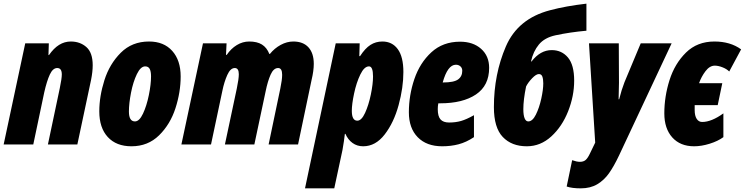

<svg xmlns="http://www.w3.org/2000/svg" viewBox="-33 -790 4073 1050"><path d="M105 -553H234L232 -489H235Q286 -563 354 -563Q405 -563 439.5 -532.5Q474 -502 474 -433Q474 -398 465 -353L390 0H229L294 -308Q305 -361 305 -383Q305 -418 280 -418Q256 -418 239.5 -382.5Q223 -347 209 -285L149 0H-13Z M510 -181Q510 -263 538 -351.5Q566 -440 627.5 -501.5Q689 -563 782 -563Q863 -563 909 -511.5Q955 -460 955 -372Q955 -286 926.5 -198Q898 -110 837 -50Q776 10 686 10Q603 10 556.5 -40.5Q510 -91 510 -181ZM793 -372Q793 -400 785.5 -413.5Q778 -427 761 -427Q736 -427 715.5 -384.5Q695 -342 683.5 -283Q672 -224 672 -180Q672 -126 705 -126Q729 -126 749 -168.5Q769 -211 781 -270Q793 -329 793 -372Z M1077 -553H1206L1203 -490H1207Q1230 -524 1262 -543.5Q1294 -563 1330 -563Q1373 -563 1399.5 -546.5Q1426 -530 1440 -495H1443Q1468 -526 1502 -544.5Q1536 -563 1571 -563Q1625 -563 1654 -531Q1683 -499 1683 -441Q1683 -403 1671 -353L1597 0H1436L1500 -306Q1510 -354 1510 -381Q1510 -418 1488 -418Q1463 -418 1447 -382Q1431 -346 1420 -292L1358 0H1197L1262 -306Q1273 -359 1273 -384Q1273 -418 1251 -418Q1227 -418 1210 -380Q1193 -342 1183 -293L1121 0H959Z M1803 -553H1934L1932 -483H1936Q1964 -526 1993 -544.5Q2022 -563 2058 -563Q2112 -563 2142.5 -521Q2173 -479 2173 -396Q2173 -311 2147 -215.5Q2121 -120 2071 -55Q2021 10 1953 10Q1920 10 1895 -8Q1870 -26 1856 -58H1853Q1849 -21 1840 30L1795 240H1635ZM2007 -372Q2007 -427 1985 -427Q1959 -427 1937.5 -382.5Q1916 -338 1903.5 -279Q1891 -220 1891 -184Q1891 -130 1921 -130Q1944 -130 1963.5 -172.5Q1983 -215 1995 -273Q2007 -331 2007 -372Z M2203 -176Q2203 -269 2233 -357.5Q2263 -446 2326 -504Q2389 -562 2483 -562Q2554 -562 2598 -523Q2642 -484 2642 -419Q2642 -322 2570 -273.5Q2498 -225 2374 -225H2364Q2361 -209 2361 -193Q2361 -154 2376 -137Q2391 -120 2423 -120Q2459 -120 2488.5 -128.5Q2518 -137 2559 -160V-40Q2517 -12 2475 -1Q2433 10 2385 10Q2300 10 2251.5 -39.5Q2203 -89 2203 -176ZM2390 -339Q2449 -339 2472 -355.5Q2495 -372 2495 -403Q2495 -418 2485 -427Q2475 -436 2460 -436Q2415 -436 2388 -339Z M2668 -204Q2668 -384 2733.5 -536Q2799 -688 2975 -734Q3061 -757 3174 -770V-622Q3084 -614 3005 -597Q2945 -584 2914 -546.5Q2883 -509 2871 -454H2874Q2922 -516 2984 -516Q3039 -516 3073 -475.5Q3107 -435 3107 -349Q3107 -265 3074 -181.5Q3041 -98 2982 -44Q2923 10 2848 10Q2765 10 2716.5 -41Q2668 -92 2668 -204ZM2938 -334Q2938 -357 2933 -371Q2928 -385 2914 -385Q2899 -385 2877 -362Q2855 -339 2844 -317Q2829 -244 2829 -193Q2829 -160 2836 -143Q2843 -126 2856 -126Q2879 -126 2897.5 -163Q2916 -200 2927 -250Q2938 -300 2938 -334Z M3066 230 3096 86Q3121 95 3138 95Q3158 95 3169.5 85Q3181 75 3192 52L3222 -10L3188 -553H3351L3352 -337Q3352 -305 3350 -247H3353Q3366 -299 3382 -340L3471 -553H3640L3352 61Q3324 120 3297.5 157.5Q3271 195 3233.5 217.5Q3196 240 3143 240Q3095 240 3066 230Z M3600 -170Q3600 -262 3628.5 -352Q3657 -442 3718.5 -502.5Q3780 -563 3874 -563Q3961 -563 4020 -520L3955 -399Q3941 -413 3918 -422Q3895 -431 3876 -431Q3848 -431 3825 -400.5Q3802 -370 3790 -335H3917L3892 -215H3766V-188Q3766 -157 3777 -140Q3788 -123 3807 -123Q3858 -123 3923 -170V-40Q3893 -18 3848 -4Q3803 10 3763 10Q3687 10 3643.5 -38.5Q3600 -87 3600 -170Z"/></svg>

Font: Noto Sans UI CondBlack
Style: Italic
Weight: 900
Width: 3
Italic angle: -12°
Designer: Monotype Design Team
Foundry: Monotype Imaging Inc.
Version: Version 1.001